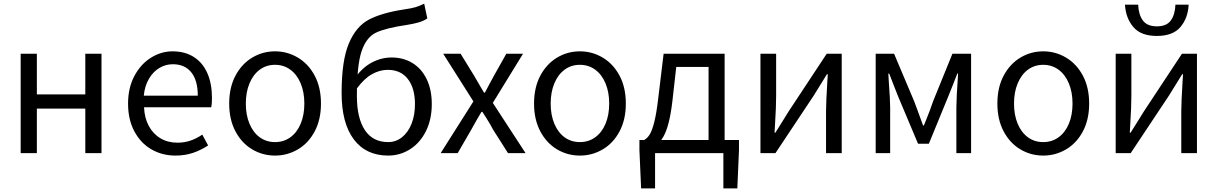

<svg xmlns="http://www.w3.org/2000/svg" viewBox="-20 -836 6646 1048"><path d="M181.2 -542.6V-320.6H445.6V-542.6H534V0H445.6V-243.2H181.2V0H92.8V-542.6Z M679 -270.6Q679 -355.6 713 -420.3Q747 -485 803 -520.4Q859 -555.8 921.8 -555.8Q989.8 -555.8 1038.3 -524.7Q1086.8 -493.6 1111.9 -436.4Q1137 -379.2 1137 -301Q1137 -267.2 1133 -250.4H766.2Q768.6 -192.4 792.1 -148.7Q815.6 -105 855.8 -81.1Q896 -57.2 948.2 -57.2Q986.2 -57.2 1018.9 -68.2Q1051.6 -79.2 1084.2 -101.2L1116 -42.2Q1076.2 -16 1032.9 -1.4Q989.6 13.2 937.8 13.2Q865.2 13.2 806.5 -20.7Q747.8 -54.6 713.4 -119Q679 -183.4 679 -270.6ZM923.2 -485.4Q883.8 -485.4 849.5 -464.8Q815.2 -444.2 792.6 -405.4Q770 -366.6 764.8 -313.8H1059.6Q1059.6 -397.2 1024 -441.3Q988.4 -485.4 923.2 -485.4Z M1231 -270.6Q1231 -358.4 1265.1 -422.7Q1299.2 -487 1356.4 -521.4Q1413.6 -555.8 1481.2 -555.8Q1548.6 -555.8 1606.2 -521.4Q1663.8 -487 1697.9 -422.7Q1732 -358.4 1732 -270.6Q1732 -183.6 1697.9 -119.2Q1663.8 -54.8 1606.2 -20.8Q1548.6 13.2 1481.2 13.2Q1413.6 13.2 1356.4 -20.8Q1299.2 -54.8 1265.1 -119.2Q1231 -183.6 1231 -270.6ZM1641.2 -270.6Q1641.2 -333 1621.1 -381.1Q1601 -429.2 1564.7 -455.7Q1528.4 -482.2 1481.2 -482.2Q1433.8 -482.2 1397.9 -455.7Q1362 -429.2 1341.9 -381.1Q1321.8 -333 1321.8 -270.6Q1321.8 -208.2 1341.9 -160.4Q1362 -112.6 1397.9 -86.5Q1433.8 -60.4 1481.2 -60.4Q1528.4 -60.4 1564.7 -86.5Q1601 -112.6 1621.1 -160.4Q1641.2 -208.2 1641.2 -270.6Z M1844.6 -328.2Q1844.6 -505.2 1884.2 -598.9Q1923.8 -692.6 1994 -729.2Q2064.2 -765.8 2183.6 -784.2Q2226.6 -790.4 2247.8 -796.7Q2269 -803 2295.4 -816L2312.4 -735.4Q2292.2 -721.6 2265.9 -713.9Q2239.6 -706.2 2202.2 -700.2Q2084 -682.8 2031.7 -657.5Q1979.4 -632.2 1953.7 -556.4Q1928 -480.6 1928 -311.6Q1928 -191.6 1971.5 -126Q2015 -60.4 2098.4 -60.4Q2141 -60.4 2174.2 -86.8Q2207.4 -113.2 2226.2 -160.1Q2245 -207 2245 -268Q2245 -354.4 2206.3 -404.6Q2167.6 -454.8 2096.4 -454.8Q2053 -454.8 2010.4 -431.1Q1967.8 -407.4 1927.2 -352.4L1924 -418.8Q1960.8 -469.4 2011.5 -495.8Q2062.2 -522.2 2117.8 -522.2Q2182.6 -522.2 2232.2 -491.4Q2281.8 -460.6 2309.3 -403.2Q2336.8 -345.8 2336.8 -268Q2336.8 -184.6 2305.1 -120.6Q2273.4 -56.6 2218.7 -21.7Q2164 13.2 2099 13.2Q1977.4 13.2 1911 -75.5Q1844.6 -164.2 1844.6 -328.2Z M2399.2 -542.6H2494.2L2568.4 -422L2604.4 -359.8L2621.8 -330.4H2626.8Q2640.8 -357.4 2654.2 -382.2L2675.8 -422L2743.6 -542.6H2834.8L2670 -274.4L2848.8 0H2753L2671.4 -128.4L2655.6 -157.2Q2634 -193.8 2613 -225.4H2608Q2587 -191 2552.4 -128.4L2478.2 0H2385.2L2564 -282.4Z M2895 -270.6Q2895 -358.4 2929.1 -422.7Q2963.2 -487 3020.4 -521.4Q3077.6 -555.8 3145.2 -555.8Q3212.6 -555.8 3270.2 -521.4Q3327.8 -487 3361.9 -422.7Q3396 -358.4 3396 -270.6Q3396 -183.6 3361.9 -119.2Q3327.8 -54.8 3270.2 -20.8Q3212.6 13.2 3145.2 13.2Q3077.6 13.2 3020.4 -20.8Q2963.2 -54.8 2929.1 -119.2Q2895 -183.6 2895 -270.6ZM3305.2 -270.6Q3305.2 -333 3285.1 -381.1Q3265 -429.2 3228.7 -455.7Q3192.4 -482.2 3145.2 -482.2Q3097.8 -482.2 3061.9 -455.7Q3026 -429.2 3005.9 -381.1Q2985.8 -333 2985.8 -270.6Q2985.8 -208.2 3005.9 -160.4Q3026 -112.6 3061.9 -86.5Q3097.8 -60.4 3145.2 -60.4Q3192.4 -60.4 3228.7 -86.5Q3265 -112.6 3285.1 -160.4Q3305.2 -208.2 3305.2 -270.6Z M3479.4 192.2 3470.2 -16.4V-71.8H4013.6V-16.4L4004.6 192.2H3928.4V0H3555.6V192.2ZM3671.2 -470.8 3650.2 -284.4Q3634.2 -146.6 3600.4 -89.1Q3566.6 -31.6 3517.8 -20L3496 -71.8Q3513.4 -81.4 3526.3 -102Q3539.2 -122.6 3551.2 -169.5Q3563.2 -216.4 3573 -300.6L3602.2 -542.6H3935.2V-26.4H3847.6V-470.8Z M4216.4 -542.6V-312.2Q4216.4 -253.2 4210.4 -158.4Q4208.8 -134.2 4207.8 -112H4212.4Q4229 -138.2 4244.6 -163.4L4284.6 -227.8L4492.4 -542.6H4574.4V0H4488.8V-229.6Q4488.8 -277.2 4496 -393.6Q4497.2 -411 4498.4 -430.6H4493.5L4421.4 -314L4212.6 0H4130.8V-542.6Z M4860.2 -542.6 4969.6 -283.8 4987.8 -235Q5003 -193.8 5018.2 -151.6H5023.2Q5060.8 -244.2 5073.4 -283.8L5178.6 -542.6H5280.6V0H5200.2V-249.6Q5200.2 -298.4 5209.6 -434.4H5205.4Q5192 -399 5177.6 -363.4Q5165.2 -332.6 5155 -307.4L5050 -51.4H4991L4883.2 -307.4L4858.4 -370.2L4833.6 -434.4H4828.8Q4831 -407.4 4831.4 -389.8Q4838.8 -290 4838.8 -249.6V0H4759.8V-542.6Z M5424 -270.6Q5424 -358.4 5458.1 -422.7Q5492.2 -487 5549.4 -521.4Q5606.6 -555.8 5674.2 -555.8Q5741.6 -555.8 5799.2 -521.4Q5856.8 -487 5890.9 -422.7Q5925 -358.4 5925 -270.6Q5925 -183.6 5890.9 -119.2Q5856.8 -54.8 5799.2 -20.8Q5741.6 13.2 5674.2 13.2Q5606.6 13.2 5549.4 -20.8Q5492.2 -54.8 5458.1 -119.2Q5424 -183.6 5424 -270.6ZM5834.2 -270.6Q5834.2 -333 5814.1 -381.1Q5794 -429.2 5757.7 -455.7Q5721.4 -482.2 5674.2 -482.2Q5626.8 -482.2 5590.9 -455.7Q5555 -429.2 5534.9 -381.1Q5514.8 -333 5514.8 -270.6Q5514.8 -208.2 5534.9 -160.4Q5555 -112.6 5590.9 -86.5Q5626.8 -60.4 5674.2 -60.4Q5721.4 -60.4 5757.7 -86.5Q5794 -112.6 5814.1 -160.4Q5834.2 -208.2 5834.2 -270.6Z M6155.4 -542.6V-312.2Q6155.4 -253.2 6149.4 -158.4Q6147.8 -134.2 6146.8 -112H6151.4Q6168 -138.2 6183.6 -163.4L6223.6 -227.8L6431.4 -542.6H6513.4V0H6427.8V-229.6Q6427.8 -277.2 6435 -393.6Q6436.2 -411 6437.4 -430.6H6432.6L6360.4 -314L6151.6 0H6069.8V-542.6ZM6120.4 -810.4H6192.6Q6194.6 -756.4 6218.1 -724.3Q6241.6 -692.2 6294.6 -692.2Q6347.6 -692.2 6370.7 -724.3Q6393.8 -756.4 6395.8 -810.4H6468Q6464.4 -737.2 6423.2 -688.5Q6382 -639.8 6294.6 -639.8Q6207.4 -639.8 6166.1 -688.5Q6124.8 -737.2 6120.4 -810.4Z"/></svg>

Font: 寒蝉端黑体 Light
Style: Regular
Weight: 300
Designer: ChillDuanSans {Warren2060}; 
Source Han Sans {Ryoko NISHIZUKA 西塚涼子 (kana, bopomofo & ideographs); Paul D. Hunt (Latin, G
Foundry: ChillType&Adobe
Version: Version 1.300;Glyphs 3.3 (3306)